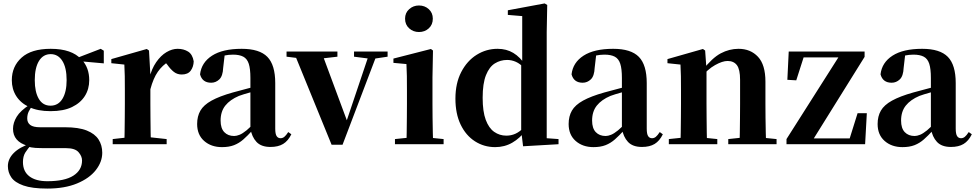

<svg xmlns="http://www.w3.org/2000/svg" viewBox="-20 -842 5695 1121"><path d="M256 259Q167 259 116.5 241Q66 223 46 193.5Q26 164 26 128Q26 86 60 51.5Q94 17 163 -6L166 0Q141 27 127.5 49Q114 71 114 104Q114 159 151.5 187.5Q189 216 256 216Q358 216 408.5 183.5Q459 151 459 95Q459 70 438.5 46.5Q418 23 366 23H253Q211 23 186.5 21.5Q162 20 140 13V9Q56 -16 56 -90Q56 -125 77.5 -160.5Q99 -196 155 -232V-241L174 -232Q156 -208 147.5 -190.5Q139 -173 139 -150Q139 -126 156.5 -112.5Q174 -99 214 -99H360Q439 -99 486.5 -80Q534 -61 555.5 -27.5Q577 6 577 50Q577 103 539.5 151Q502 199 430 229Q358 259 256 259ZM275 -193Q200 -193 150 -217Q100 -241 74.5 -281.5Q49 -322 49 -374Q49 -454 106 -505.5Q163 -557 276 -557Q338 -557 382.5 -541.5Q427 -526 453 -497L458 -493Q501 -446 501 -374Q501 -322 475.5 -281.5Q450 -241 400.5 -217Q351 -193 275 -193ZM275 -225Q320 -225 344.5 -265Q369 -305 369 -374Q369 -447 344 -486.5Q319 -526 276 -526Q232 -526 207.5 -486Q183 -446 183 -374Q183 -305 206.5 -265Q230 -225 275 -225ZM419 -487V-502H425L568 -557L586 -546V-472Z M638 0V-30L745 -42H843L953 -30V0ZM706 0Q707 -26 707.5 -68Q708 -110 708.5 -156Q709 -202 709 -236V-316Q709 -366 708.5 -397.5Q708 -429 706 -465L630 -473V-497L837 -556L850 -547L858 -404V-403V-236Q858 -202 858.5 -156Q859 -110 859.5 -68Q860 -26 861 0ZM858 -321 822 -383H851Q865 -440 892 -479Q919 -518 952 -537.5Q985 -557 1017 -557Q1052 -557 1078 -541Q1104 -525 1111 -484Q1110 -452 1093.5 -429.5Q1077 -407 1041 -407Q1015 -407 995.5 -422Q976 -437 957 -464L934 -491L968 -485Q928 -461 901.5 -423Q875 -385 858 -321Z M1276 17Q1213 17 1172 -19Q1131 -55 1131 -118Q1131 -163 1150 -196Q1169 -229 1215 -254.5Q1261 -280 1339 -302Q1378 -313 1428.5 -326Q1479 -339 1519 -349V-323Q1479 -313 1439 -302Q1399 -291 1375 -282Q1323 -260 1295.5 -225.5Q1268 -191 1268 -138Q1268 -93 1289.5 -70.5Q1311 -48 1347 -48Q1361 -48 1378.5 -55Q1396 -62 1419.5 -81Q1443 -100 1475 -136L1492 -81H1454Q1426 -50 1401 -28Q1376 -6 1346.5 5.5Q1317 17 1276 17ZM1559 16Q1505 16 1477.5 -13.5Q1450 -43 1442 -92V-95V-387Q1442 -440 1432.5 -469.5Q1423 -499 1400.5 -511Q1378 -523 1340 -523Q1315 -523 1288.5 -517.5Q1262 -512 1225 -498L1292 -523L1283 -446Q1281 -398 1260.5 -378.5Q1240 -359 1213 -359Q1161 -359 1148 -408Q1156 -477 1218 -517Q1280 -557 1391 -557Q1495 -557 1541 -510Q1587 -463 1587 -357V-91Q1587 -60 1595 -47.5Q1603 -35 1618 -35Q1630 -35 1640 -43Q1650 -51 1663 -71L1681 -58Q1662 -19 1633 -1.5Q1604 16 1559 16Z M1916 3 1694 -541H1856L2016 -110H1994L2000 -125L2140 -541H2187L1980 3ZM1653 -511V-541H1950V-511L1846 -499H1751ZM2047 -511V-541H2243V-511L2162 -499H2141Z M2286 0V-30L2392 -41H2462L2570 -30V0ZM2353 0Q2354 -26 2354.5 -68Q2355 -110 2355.5 -156Q2356 -202 2356 -236V-313Q2356 -363 2355.5 -398Q2355 -433 2353 -468L2277 -475V-500L2496 -556L2508 -547L2505 -390V-236Q2505 -202 2505.5 -156Q2506 -110 2507 -68Q2508 -26 2509 0ZM2426 -655Q2393 -655 2369 -676.5Q2345 -698 2345 -733Q2345 -767 2369 -788.5Q2393 -810 2426 -810Q2460 -810 2483.5 -788.5Q2507 -767 2507 -733Q2507 -698 2483.5 -676.5Q2460 -655 2426 -655Z M2871 17Q2806 17 2753 -17Q2700 -51 2669.5 -114.5Q2639 -178 2639 -266Q2639 -356 2673 -421.5Q2707 -487 2763 -522Q2819 -557 2885 -557Q2937 -557 2977 -533Q3017 -509 3051 -458H3060L3042 -443Q3017 -470 2992 -481Q2967 -492 2941 -492Q2902 -492 2869.5 -472Q2837 -452 2817.5 -403.5Q2798 -355 2798 -271Q2798 -191 2816 -142.5Q2834 -94 2865.5 -72Q2897 -50 2936 -50Q2965 -50 2990 -61.5Q3015 -73 3039 -98L3060 -80H3049Q3016 -35 2971 -9Q2926 17 2871 17ZM3034 12 3023 -79V-81V-464L3029 -476V-748L2945 -755V-782L3160 -822L3175 -813L3172 -655V-35L3241 -30V0Z M3445 17Q3382 17 3341 -19Q3300 -55 3300 -118Q3300 -163 3319 -196Q3338 -229 3384 -254.5Q3430 -280 3508 -302Q3547 -313 3597.5 -326Q3648 -339 3688 -349V-323Q3648 -313 3608 -302Q3568 -291 3544 -282Q3492 -260 3464.5 -225.5Q3437 -191 3437 -138Q3437 -93 3458.5 -70.5Q3480 -48 3516 -48Q3530 -48 3547.5 -55Q3565 -62 3588.5 -81Q3612 -100 3644 -136L3661 -81H3623Q3595 -50 3570 -28Q3545 -6 3515.5 5.5Q3486 17 3445 17ZM3728 16Q3674 16 3646.5 -13.5Q3619 -43 3611 -92V-95V-387Q3611 -440 3601.5 -469.5Q3592 -499 3569.5 -511Q3547 -523 3509 -523Q3484 -523 3457.5 -517.5Q3431 -512 3394 -498L3461 -523L3452 -446Q3450 -398 3429.5 -378.5Q3409 -359 3382 -359Q3330 -359 3317 -408Q3325 -477 3387 -517Q3449 -557 3560 -557Q3664 -557 3710 -510Q3756 -463 3756 -357V-91Q3756 -60 3764 -47.5Q3772 -35 3787 -35Q3799 -35 3809 -43Q3819 -51 3832 -71L3850 -58Q3831 -19 3802 -1.5Q3773 16 3728 16Z M3885 0V-30L3990 -41H4061L4168 -30V0ZM3953 0Q3954 -26 3954.5 -68Q3955 -110 3955.5 -156Q3956 -202 3956 -236V-316Q3956 -365 3955.5 -397Q3955 -429 3953 -465L3877 -473V-497L4084 -556L4097 -547L4105 -435V-432V-236Q4105 -202 4105.5 -156Q4106 -110 4106.5 -68Q4107 -26 4108 0ZM4232 0V-30L4335 -41H4405L4514 -30V0ZM4298 0Q4299 -26 4299.5 -67.5Q4300 -109 4300.5 -155Q4301 -201 4301 -236V-376Q4301 -437 4282.5 -461.5Q4264 -486 4228 -486Q4198 -486 4155 -462Q4112 -438 4069 -386L4065 -431H4081Q4138 -504 4188 -530.5Q4238 -557 4292 -557Q4362 -557 4405.5 -510.5Q4449 -464 4449 -365V-236Q4449 -201 4449.5 -155Q4450 -109 4451 -67.5Q4452 -26 4453 0Z M4572 0V-30L4887 -526V-496L4879 -507H4772H4641L4678 -526L4629 -373L4577 -376L4585 -541H5028V-510L4719 -14L4724 -53L4726 -34H4835H4966L4936 -18L4987 -181H5041L5031 0Z M5249 17Q5186 17 5145 -19Q5104 -55 5104 -118Q5104 -163 5123 -196Q5142 -229 5188 -254.5Q5234 -280 5312 -302Q5351 -313 5401.5 -326Q5452 -339 5492 -349V-323Q5452 -313 5412 -302Q5372 -291 5348 -282Q5296 -260 5268.5 -225.5Q5241 -191 5241 -138Q5241 -93 5262.5 -70.5Q5284 -48 5320 -48Q5334 -48 5351.5 -55Q5369 -62 5392.5 -81Q5416 -100 5448 -136L5465 -81H5427Q5399 -50 5374 -28Q5349 -6 5319.5 5.5Q5290 17 5249 17ZM5532 16Q5478 16 5450.5 -13.5Q5423 -43 5415 -92V-95V-387Q5415 -440 5405.5 -469.5Q5396 -499 5373.5 -511Q5351 -523 5313 -523Q5288 -523 5261.5 -517.5Q5235 -512 5198 -498L5265 -523L5256 -446Q5254 -398 5233.5 -378.5Q5213 -359 5186 -359Q5134 -359 5121 -408Q5129 -477 5191 -517Q5253 -557 5364 -557Q5468 -557 5514 -510Q5560 -463 5560 -357V-91Q5560 -60 5568 -47.5Q5576 -35 5591 -35Q5603 -35 5613 -43Q5623 -51 5636 -71L5654 -58Q5635 -19 5606 -1.5Q5577 16 5532 16Z"/></svg>

Font: Noto Serif SC ExtraLight ExtraBold
Style: Regular
Weight: 800
Version: Version 2.002-H1;hotconv 1.1.0;makeotfexe 2.6.0